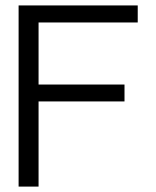

<svg xmlns="http://www.w3.org/2000/svg" viewBox="-20 -690 578 710"><path d="M489.3 -606.9H122.6V-377.4H440.4V-314.9H122.6V0H48.8V-669.9H489.3Z"/></svg>

Font: SengBuhan
Style: Regular
Weight: 400
Designer: John M. Durdin
Foundry: Lao Script for Windows
Version: Version 1.400